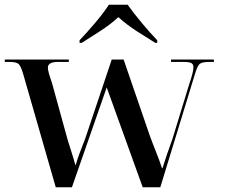

<svg xmlns="http://www.w3.org/2000/svg" viewBox="-21 -786 945 806"><path d="M213 0H281L427 -419L578 0H652L797 -474Q807 -508 816.5 -517Q826 -526 857 -526H877V-536H697V-526H749Q776 -526 783.5 -520.5Q791 -515 791 -504Q791 -493 786.5 -475.5Q782 -458 775 -438L703 -203Q691 -170 679.5 -136.5Q668 -103 661 -80H659Q649 -111 633 -151Q617 -191 607 -219L498 -536H448L337 -205Q328 -182 316 -150.5Q304 -119 297 -94H295Q289 -117 279.5 -146.5Q270 -176 263 -199L198 -435Q191 -455 185.5 -473.5Q180 -492 180 -502Q180 -526 222 -526H268V-536H-1V-526H19Q48 -526 57.5 -517Q67 -508 77 -473ZM313 -606H322Q357 -628 399.5 -655.5Q442 -683 476 -714Q510 -683 552.5 -655.5Q595 -628 631 -606H639V-617Q610 -647 574.5 -689.5Q539 -732 515 -766H436Q414 -732 378 -689.5Q342 -647 313 -617Z"/></svg>

Font: Noto Serif Display Semi
Style: Regular
Weight: 600
Designer: Monotype Design Team
Foundry: Monotype Imaging Inc.
Version: Version 1.900